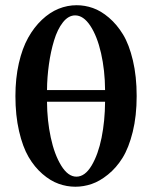

<svg xmlns="http://www.w3.org/2000/svg" viewBox="-20 -706 582 736"><path d="M382.8 -315.9H160.2Q160.6 -244.1 174.6 -179Q188.5 -113.8 214.6 -71.3Q240.7 -28.8 272.9 -28.8Q305.7 -28.8 331.1 -71.3Q356.4 -113.8 369.4 -178.2Q382.3 -242.7 382.8 -315.9ZM268.1 -647Q242.2 -647 221.2 -620.4Q200.2 -593.8 187.3 -551Q174.3 -508.3 167.5 -459Q160.6 -409.7 160.2 -360.8H382.8Q382.3 -436.5 367.4 -502Q352.5 -567.4 326.2 -607.2Q299.8 -647 268.1 -647ZM39.1 -337.9Q39.1 -405.8 52.2 -463.4Q65.4 -521 87.9 -561.3Q110.4 -601.6 140.6 -630.1Q170.9 -658.7 204.6 -672.4Q238.3 -686 273.9 -686Q305.2 -686 335.9 -675.3Q366.7 -664.6 397.5 -638.4Q428.2 -612.3 451.7 -573.7Q475.1 -535.2 489.5 -474.1Q503.9 -413.1 503.9 -337.9Q503.9 -261.7 488.8 -200.4Q473.6 -139.2 449.7 -100.8Q425.8 -62.5 394 -36.9Q362.3 -11.2 331.3 -0.7Q300.3 9.8 269 9.8Q236.3 9.8 204.8 -1.5Q173.3 -12.7 142.8 -39.1Q112.3 -65.4 89.6 -104.2Q66.9 -143.1 53 -203.4Q39.1 -263.7 39.1 -337.9Z"/></svg>

Font: Common Serif SemiBold
Style: Regular
Weight: 600
Designer: Philipp H. Poll, Khaled Hosny
Foundry: Stefan Peev, Context Ltd.
Version: Version 1.026